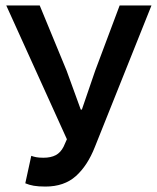

<svg xmlns="http://www.w3.org/2000/svg" viewBox="-20 -674 577 706"><path d="M147 12Q121 12 104 9Q87 6 73 0L95 -101Q103 -98 113 -96Q123 -94 140 -94Q167 -94 185 -103.5Q203 -113 214 -135L226 -162L3 -654H126L225 -414L277 -271H281L330 -414L420 -654H537L329 -134Q302 -65 259 -26.5Q216 12 147 12Z"/></svg>

Font: Giro Sans Semibold
Style: Regular
Weight: 600
Designer: Paul D. Hunt
Foundry: Adobe Systems Incorporated
Version: Version 1.000;PS 1.0;hotconv 1.0.88;makeotf.lib2.5.647800